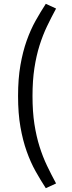

<svg xmlns="http://www.w3.org/2000/svg" viewBox="-20 -835 380 1010"><path d="M75 -330Q75 -421 87.5 -492.5Q100 -564 120.5 -621.5Q141 -679 167 -725.5Q193 -772 221 -815L275 -790Q250 -744 227.5 -697Q205 -650 188 -596Q171 -542 161 -477Q151 -412 151 -330Q151 -247 161 -182.5Q171 -118 188 -64Q205 -10 227.5 37Q250 84 275 130L221 155Q193 112 167 65.5Q141 19 120.5 -38.5Q100 -96 87.5 -167Q75 -238 75 -330Z"/></svg>

Font: Carrois Gothic
Style: Regular
Weight: 400
Designer: Ralph du Carrois
Foundry: Ralph du Carrois
Version: Version 1.002